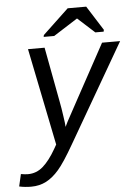

<svg xmlns="http://www.w3.org/2000/svg" viewBox="-118 -774 730 1029"><g transform="rotate(-5 246.5 -260.0)"><path d="M7.8 207.5Q-26.4 207.5 -56.6 200.7L-41.5 135.3Q-18.1 139.2 -3.9 139.2Q42.5 139.2 77.9 107.9Q113.3 76.7 147.5 17.1L160.6 -5.9L54.7 -528.3H144L198.7 -236.3Q202.6 -216.8 206.1 -195.1Q209.5 -173.3 212.4 -153.1Q215.3 -132.8 217.3 -117.7Q219.2 -102.5 219.2 -95.7Q221.7 -101.1 224.9 -107.7Q228 -114.3 231.9 -122.1L291.5 -231.9L453.1 -528.3H550.3L244.6 0Q189.9 95.2 157.7 131.8Q125 169.9 88.9 188.7Q52.7 207.5 7.8 207.5ZM330.1 -668.9 200.7 -586.4H144L146 -596.2L285.6 -728H385.3L468.8 -596.2L466.8 -586.4H421.9L331.1 -668.9Z"/></g></svg>

Font: Arimo
Style: Italic
Weight: 400
Italic angle: -12°
Designer: Steve Matteson
Foundry: Monotype Imaging Inc.
Version: Version 1.33